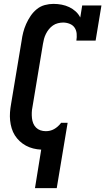

<svg xmlns="http://www.w3.org/2000/svg" viewBox="-20 -763 542 988"><path d="M160 205 192 7Q171 6 151 1Q131 -4 113.5 -13.5Q96 -23 81.5 -36.5Q67 -50 56.5 -66.5Q46 -83 40 -103Q34 -123 32 -143.5Q30 -164 31.5 -185Q33 -206 37 -228L91 -552Q94 -575 99.5 -596.5Q105 -618 114.5 -639.5Q124 -661 137.5 -681Q151 -701 169.5 -716Q188 -731 210.5 -737Q233 -743 255 -743Q277 -743 297.5 -739Q318 -735 336 -726.5Q354 -718 369 -704.5Q384 -691 393 -673L403 -735H502L472 -554H373Q376 -572 374.5 -589.5Q373 -607 364 -620.5Q355 -634 338.5 -640.5Q322 -647 305 -647Q292 -647 278 -643.5Q264 -640 252.5 -632Q241 -624 232 -613Q223 -602 216.5 -589Q210 -576 206.5 -563Q203 -550 201 -537L147 -212Q144 -198 143.5 -183.5Q143 -169 144.5 -155Q146 -141 151 -128.5Q156 -116 165.5 -106.5Q175 -97 188 -92.5Q201 -88 216 -88Q227 -88 237.5 -90.5Q248 -93 258 -98.5Q268 -104 277 -112Q286 -120 293 -129L294 -131H328L272 205Z"/></svg>

Font: Iosevka Slab
Style: Bold Italic
Weight: 700
Italic angle: -9°
Monospace: yes
Designer: Belleve Invis
Foundry: Belleve Invis
Version: Version 11.1.0; ttfautohint (v1.8.3)